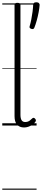

<svg xmlns="http://www.w3.org/2000/svg" viewBox="-20 -1105 369 1690"><path d="M192 17Q152 17 130 -8Q108 -33 108 -82V-1061Q108 -1071 114 -1075.5Q120 -1080 133 -1080Q147 -1080 153.5 -1075.5Q160 -1071 160 -1061V-94Q160 -63 170 -47Q180 -31 202 -31Q213 -31 223 -34Q233 -37 243 -44.5Q253 -52 263 -62Q269 -68 275.5 -68Q282 -68 289 -60Q294 -55 295.5 -48.5Q297 -42 293 -35Q282 -19 265.5 -7.5Q249 4 230 10.5Q211 17 192 17ZM255 -851Q244 -855 241 -861Q238 -867 242 -878Q249 -901 255.5 -934Q262 -967 266.5 -1001.5Q271 -1036 272 -1062Q272 -1071 278 -1078Q284 -1085 299 -1085Q315 -1085 322 -1078Q329 -1071 329 -1062Q327 -1034 320 -996.5Q313 -959 303 -923.5Q293 -888 283 -863Q280 -855 274.5 -851Q269 -847 255 -851ZM0 555H302V565H0ZM0 -20H302V0H0ZM0 -505H302V-500H0ZM0 -1075H302V-1065H0Z"/></svg>

Font: Playwrite AR Guides
Style: Regular
Weight: 400
Designer: Veronika Burian, José Scaglione
Foundry: TypeTogether
Version: Version 1.003